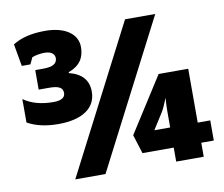

<svg xmlns="http://www.w3.org/2000/svg" viewBox="-79 -823 1073 920"><g transform="rotate(-10 457.0 -363.0)"><path d="M583 -714 215 0H362L730 -714ZM706 -68V0H840V-68H901V-166H840V-428H696L525 -160L554 -68ZM706 -166H629L679 -245C686 -256 696 -277 709 -310C707 -289 706 -267 706 -244ZM183 -275C300 -275 366 -322 366 -400C366 -456 336 -491 273 -507V-511C330 -532 352 -569 352 -620C352 -685 291 -726 196 -726C129 -726 77 -713 38 -688L57 -580H99L114 -612C130 -619 155 -623 175 -623C212 -623 224 -605 224 -589C224 -562 203 -549 156 -549H117V-454H168C213 -454 234 -444 234 -417C234 -395 215 -383 177 -383C119 -383 70 -396 32 -423V-309C73 -286 123 -275 183 -275Z"/></g></svg>

Font: Frost ExtraBold
Style: Regular
Weight: 800
Designer: Lee Frost
Foundry: Lee Frost for Ice Communication Norge AS
Version: Version 2.011;hotconv 1.0.107;makeotfexe 2.5.65593